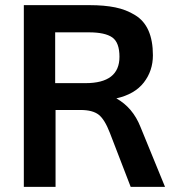

<svg xmlns="http://www.w3.org/2000/svg" viewBox="-20 -731 715 751"><path d="M195.8 -405.8H314.5Q447.3 -405.8 447.3 -508.8Q447.3 -564.5 419.4 -584.5Q391.1 -604.5 327.6 -604.5H195.8ZM73.2 0V-710.9H329.6Q388.2 -710.9 430.9 -702.1Q473.6 -693.4 508.3 -671.9Q578.1 -629.9 578.1 -514.6Q578.1 -454.1 542.5 -408.2Q506.8 -362.3 435.1 -346.2Q499.5 -310.1 529.3 -234.9L625.5 0H491.2L409.7 -211.4Q389.6 -263.7 366.2 -282.2Q342.3 -300.8 295.4 -300.8H197.3V0Z"/></svg>

Font: Ride
Style: Bold
Weight: 700
Version: Version 3.000